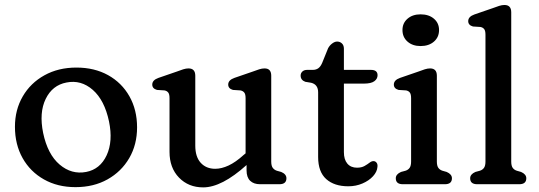

<svg xmlns="http://www.w3.org/2000/svg" viewBox="-20 -758 2217 790"><path d="M294.5 -480Q368.5 -480 424.8 -448.8Q481 -417.5 512.5 -361.8Q544 -306 544 -234Q544 -163 511.8 -107.5Q479.5 -52 422.5 -20Q365.5 12 290.5 12Q217 12 160.8 -19.8Q104.5 -51.5 73 -107.5Q41.5 -163.5 41.5 -236.5Q41.5 -306 73.5 -361.2Q105.5 -416.5 162.8 -448.2Q220 -480 294.5 -480ZM334.5 -50.5Q392 -61.5 418.8 -119Q445.5 -176.5 428.5 -258.5Q410 -346 361.8 -388.2Q313.5 -430.5 253.5 -418.5Q195.5 -407.5 168 -351Q140.5 -294.5 157.5 -211Q176 -123 225.2 -81Q274.5 -39 334.5 -50.5Z M677.5 -133V-354Q677.5 -370.5 672.2 -377.2Q667 -384 657 -386L626 -388Q606.5 -393.5 606.5 -410Q606.5 -428.5 632 -437.5L707.5 -463.5Q722 -469 733.8 -472.8Q745.5 -476.5 755.5 -476.5Q783.5 -476.5 783.5 -446.5V-159Q783.5 -112.5 806 -88Q828.5 -63.5 865.5 -63.5Q891.5 -63.5 920.5 -77Q949.5 -90.5 982 -120L990.5 -127V-354Q990.5 -370.5 985 -377.2Q979.5 -384 969.5 -386L938.5 -388Q919 -393.5 919 -410Q919 -428.5 944.5 -437.5L1020 -463.5Q1035 -469 1046.5 -472.8Q1058 -476.5 1068.5 -476.5Q1096 -476.5 1096 -446.5V-93.5Q1096 -76 1102.2 -67.5Q1108.5 -59 1119 -55.5L1137 -50.5Q1158.5 -41.5 1158.5 -24.5Q1158.5 0 1129.5 0H1050Q1024 0 1009.2 -14.2Q994.5 -28.5 994.5 -57V-79Q892.5 13 816 13Q755.5 13 716.5 -27.2Q677.5 -67.5 677.5 -133Z M1260 -417.5 1236 -421.5Q1217 -428.5 1217 -447Q1217 -457 1224.2 -463.8Q1231.5 -470.5 1244 -470.5H1267Q1280 -470.5 1289.2 -476.8Q1298.5 -483 1305.5 -499L1330 -559.5Q1336.5 -571.5 1347 -579.2Q1357.5 -587 1367 -587Q1379 -587 1387 -579.2Q1395 -571.5 1395 -557.5V-470.5H1506Q1533.5 -470.5 1533.5 -448.5Q1533.5 -433.5 1520.2 -423.8Q1507 -414 1477 -414H1395V-132Q1395 -101.5 1409.2 -84.8Q1423.5 -68 1449 -68Q1467.5 -68 1479.8 -75Q1492 -82 1500.8 -88.8Q1509.5 -95.5 1517 -95Q1524.5 -95 1529.5 -88.5Q1534.5 -82 1533 -71Q1531.5 -51 1514.8 -32.8Q1498 -14.5 1471.2 -3Q1444.5 8.5 1413 8.5Q1355.5 8.5 1322.2 -21.2Q1289 -51 1289 -112V-378Q1289 -410.5 1260 -417.5Z M1710.5 -568.5Q1677.5 -568.5 1656.8 -586.8Q1636 -605 1636 -634.5Q1636 -663 1656.8 -681Q1677.5 -699 1710.5 -699Q1744.5 -699 1765.5 -681Q1786.5 -663 1786.5 -634.5Q1786.5 -605 1765.5 -586.8Q1744.5 -568.5 1710.5 -568.5ZM1777.5 -446.5V-93.5Q1777.5 -76 1783.5 -67.5Q1789.5 -59 1800.5 -55.5L1818 -50.5Q1839.5 -41 1839.5 -24.5Q1839.5 0 1810.5 0H1637.5Q1608.5 0 1608.5 -24.5Q1608.5 -41 1630 -50.5L1648.5 -55.5Q1659.5 -59 1665.5 -67.5Q1671.5 -76 1671.5 -93.5V-354Q1671.5 -370.5 1666.2 -377.2Q1661 -384 1651 -386L1620 -388Q1600.5 -393.5 1600.5 -410Q1600.5 -428.5 1626 -437.5L1701.5 -463.5Q1716 -469 1727.8 -472.8Q1739.5 -476.5 1749.5 -476.5Q1777.5 -476.5 1777.5 -446.5Z M2083.5 -707.5V-93.5Q2083.5 -76 2089.5 -67.5Q2095.5 -59 2106.5 -55.5L2124 -50.5Q2145.5 -41 2145.5 -24.5Q2145.5 0 2116.5 0H1943.5Q1914.5 0 1914.5 -24.5Q1914.5 -41 1936 -50.5L1954.5 -55.5Q1965.5 -59 1971.5 -67.5Q1977.5 -76 1977.5 -93.5V-615Q1977.5 -631.5 1972.2 -638.2Q1967 -645 1957 -647L1926 -649Q1906.5 -654.5 1906.5 -671Q1906.5 -689.5 1932 -698.5L2007.5 -724.5Q2022 -730 2033.8 -733.8Q2045.5 -737.5 2055.5 -737.5Q2083.5 -737.5 2083.5 -707.5Z"/></svg>

Font: Fraunces 9pt SuperSoft
Style: Regular
Weight: 400
Version: Version 1.000;[b76b70a41]